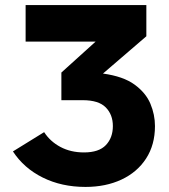

<svg xmlns="http://www.w3.org/2000/svg" viewBox="-20 -730 668 757"><path d="M222 -444 357 -566H81V-710H557V-587L386 -440Q466 -429 510.5 -396.5Q555 -364 573 -321Q591 -278 591 -233Q591 -159 556 -105Q521 -51 459 -22Q397 7 317 7Q223 7 148.5 -30Q74 -67 31 -133L154 -209Q178 -172 218.5 -150.5Q259 -129 311 -129Q370 -129 397.5 -158Q425 -187 425 -233Q425 -278 397 -306.5Q369 -335 306 -335H222Z"/></svg>

Font: Raleway ExtraBold
Style: Regular
Weight: 800
Designer: Matt McInerney, Pablo Impallari, Rodrigo Fuenzalida
Foundry: Matt McInerney, Pablo Impallari, Rodrigo Fuenzalida
Version: Version 4.026